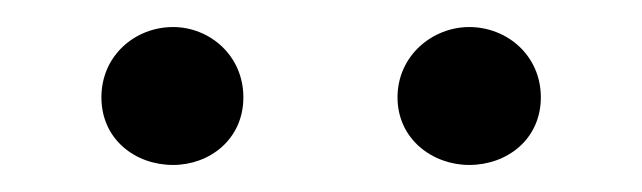

<svg xmlns="http://www.w3.org/2000/svg" viewBox="-20 -792 475 142"><path d="M108 -670C135 -670 160 -689 160 -720C160 -751 135 -772 108 -772C80 -772 55 -751 55 -720C55 -689 80 -670 108 -670ZM327 -670C355 -670 380 -689 380 -720C380 -751 355 -772 327 -772C300 -772 274 -751 274 -720C274 -689 300 -670 327 -670Z"/></svg>

Font: Harano Aji Mincho KR
Style: Regular
Weight: 400
Foundry: Masamichi Hosoda
Version: HaranoAjiMinchoKR-Regular version 20230610;ttx 4.39.4